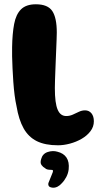

<svg xmlns="http://www.w3.org/2000/svg" viewBox="-20 -650 500 896"><path d="M250.5 28Q191 28 152 8.8Q113 -10.5 90.2 -51Q67.5 -91.5 57 -155Q52 -177 48.2 -206Q44.5 -235 42.2 -267.2Q40 -299.5 38.5 -330.5Q37 -361.5 36.5 -387.2Q36 -413 36.5 -429.5Q37.5 -493 46 -538Q54.5 -583 78.2 -606.5Q102 -630 147.5 -630Q203 -630 224 -598.5Q245 -567 245 -498Q245 -486 244.2 -466.8Q243.5 -447.5 242.5 -424Q241.5 -400.5 240.5 -374.8Q239.5 -349 238.5 -324.2Q237.5 -299.5 236.8 -277.5Q236 -255.5 236 -239.5Q236 -203.5 239.2 -178.5Q242.5 -153.5 249.2 -138Q256 -122.5 266 -115.5Q276 -108.5 289 -108.5Q305 -108.5 319.5 -115Q334 -121.5 348 -128.2Q362 -135 377 -135Q395.5 -135 406.8 -121.2Q418 -107.5 418 -84Q418 -58.5 402.2 -37.8Q386.5 -17 361 -2.2Q335.5 12.5 306.5 20.2Q277.5 28 250.5 28ZM227 226Q211.5 224.5 207.8 218.2Q204 212 206 204Q209 196.5 213 186.5Q217 176.5 220.5 168Q224 160.5 226 154.2Q228 148 227 145.5Q226 143.5 223.5 143Q221 142.5 216 142.5Q208.5 142.5 201.8 141Q195 139.5 190.5 135Q181 130 173.8 120.2Q166.5 110.5 172 92.5Q178.5 67.5 202.2 59.5Q226 51.5 248 58Q276.5 65 290.2 85.2Q304 105.5 300.5 140Q298.5 158.5 289.5 175.8Q280.5 193 268.5 205Q260 215 249 220.8Q238 226.5 227 226Z"/></svg>

Font: Gluten
Style: Bold
Weight: 700
Designer: Tyler Finck
Foundry: Etcetera Type Company
Version: Version 1.204